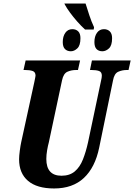

<svg xmlns="http://www.w3.org/2000/svg" viewBox="-20 -1056 759 1086"><path d="M461 -889Q440 -908 417 -934Q394 -960 375.5 -985.5Q357 -1011 348 -1028L344 -1036H464Q474 -1004 485.5 -969Q497 -934 512 -902L510 -889ZM381 -766Q360 -766 347.5 -778.5Q335 -791 335 -818Q335 -850 349.5 -870.5Q364 -891 389 -891Q410 -891 422.5 -878.5Q435 -866 435 -840Q435 -799 417.5 -782.5Q400 -766 381 -766ZM559 -766Q538 -766 526 -778.5Q514 -791 514 -818Q514 -850 528.5 -870.5Q543 -891 568 -891Q588 -891 601 -878.5Q614 -866 614 -840Q614 -799 596.5 -782.5Q579 -766 559 -766ZM286 10Q189 10 138.5 -33Q88 -76 88 -155Q88 -174 92 -204Q96 -234 100 -252L174 -591Q177 -608 179 -616Q181 -624 181 -628Q181 -649 164.5 -654.5Q148 -660 123 -660H113L125 -714H433L421 -660H410Q383 -660 361 -650Q339 -640 331 -602L256 -250Q251 -232 246.5 -206Q242 -180 242 -157Q242 -62 328 -62Q374 -62 403 -86.5Q432 -111 449 -154Q466 -197 478 -251L551 -597Q556 -617 556 -628Q556 -649 540 -654.5Q524 -660 499 -660H489L500 -714H719L707 -660H696Q671 -660 648.5 -650Q626 -640 619 -600L541 -221Q518 -109 454.5 -49.5Q391 10 286 10Z"/></svg>

Font: Noto Serif ExtraCondensed ExtraBold
Style: Italic
Weight: 800
Width: 2
Italic angle: -12°
Designer: Monotype Design Team
Foundry: Monotype Imaging Inc.
Version: Version 2.013